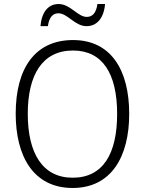

<svg xmlns="http://www.w3.org/2000/svg" viewBox="-20 -924 721 954"><path d="M181 -794H218C224 -840 244 -858 270 -858C316 -858 352 -794 410 -794C461 -794 496 -833 502 -904H464C458 -859 439 -840 411 -840C366 -840 330 -904 271 -904C219 -904 187 -863 181 -794ZM622 -358C622 -578 530 -725 343 -725C155 -725 58 -586 58 -359C58 -149 145 10 341 10C534 10 622 -147 622 -358ZM118 -358C118 -552 190 -673 343 -673C489 -673 562 -559 562 -358C562 -160 492 -41 341 -41C191 -41 118 -163 118 -358Z"/></svg>

Font: Noto Sans Ethiopic SemiCondensed Light
Style: Regular
Weight: 300
Width: 4
Designer: Monotype Design Team
Foundry: Monotype Imaging Inc.
Version: Version 2.102